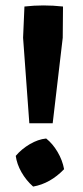

<svg xmlns="http://www.w3.org/2000/svg" viewBox="-20 -682 306 707"><path d="M212 -658 211 -543 174 -228H88L65 -543L70 -658Q87 -660 105 -661Q123 -662 140 -662Q158 -662 176 -661Q194 -660 212 -658ZM150 -172Q174 -153 192 -122.5Q210 -92 216 -59Q165 -6 102 5Q76 -18 59 -48Q42 -78 38 -108Q59 -133 89.5 -151Q120 -169 150 -172Z"/></svg>

Font: Piazzolla
Style: Bold
Weight: 700
Designer: Juan Pablo del Peral
Foundry: Huerta Tipografica
Version: Version 1.330